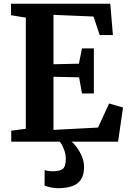

<svg xmlns="http://www.w3.org/2000/svg" viewBox="-20 -763 692 1034"><path d="M119 -69.5V-668L39.5 -681V-743H574L588 -574H517L483.5 -674L268 -683V-417L405 -420L421.5 -502.5H485.5V-259.5H421.5L406 -346.5L268 -349.5V-63.5L508 -76L567.5 -205.5L642.5 -184L616 0H40.5V-59ZM292 250.5Q274 250.5 253.5 246.2Q233 242 220 236.5L220.5 153Q231 156.5 244 158Q257 159.5 263 159.5Q298 159.5 316.2 148Q334.5 136.5 334.5 90.5Q334.5 72 328.5 53Q322.5 34 314.8 19.5Q307 5 301.5 0H345H365Q376 7.5 392.2 28.8Q408.5 50 421.2 79.8Q434 109.5 432.5 142.5Q431.5 183 414.2 206.5Q397 230 366 240.2Q335 250.5 292 250.5Z"/></svg>

Font: Merriweather 20pt
Style: Bold
Weight: 700
Version: Version 2.100